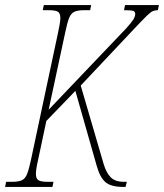

<svg xmlns="http://www.w3.org/2000/svg" viewBox="-43 -734 644 754"><path d="M-23 0 -19 -20H4Q29 -20 42.5 -26Q56 -32 63.5 -51Q71 -70 79 -108L185 -606Q189 -626 191.5 -639.5Q194 -653 194 -663Q194 -683 183.5 -688.5Q173 -694 148 -694H125L129 -714H315L311 -694H288Q263 -694 249.5 -688Q236 -682 228.5 -663.5Q221 -645 213 -606L148 -303L452 -622Q472 -644 480 -656.5Q488 -669 488 -679Q488 -688 480.5 -691Q473 -694 444 -694L448 -714H581L577 -694Q566 -694 557.5 -690.5Q549 -687 533.5 -672Q518 -657 485 -622L274 -398L364 -90Q374 -56 391.5 -38Q409 -20 443 -20H455L450 0H440Q394 0 372 -18Q350 -36 337 -82L253 -377L139 -259L107 -108Q98 -69 98 -51Q98 -32 108.5 -26Q119 -20 144 -20H167L163 0Z"/></svg>

Font: Noto Serif ExtraCondensed Thin
Style: Italic
Weight: 100
Width: 2
Italic angle: -12°
Designer: Monotype Design Team
Foundry: Monotype Imaging Inc.
Version: Version 2.013